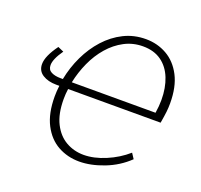

<svg xmlns="http://www.w3.org/2000/svg" viewBox="-123 -841 1035 987"><g transform="rotate(20 394.5 -347.5)"><path d="M665 -100Q611 -48 539.5 -20.5Q468 7 405 7Q341 7 288.5 -22Q236 -51 204.5 -111.5Q173 -172 173 -265Q173 -294 177 -324H160Q115 -324 85 -343Q55 -362 55 -399Q55 -443 104 -510L136 -496Q98 -442 98 -409Q98 -384 118 -373.5Q138 -363 169 -363H182Q195 -430 224 -491Q253 -552 296 -599.5Q339 -647 394 -674.5Q449 -702 514 -702Q577 -702 629 -672.5Q681 -643 712 -583.5Q743 -524 743 -434Q743 -410 740.5 -387.5Q738 -365 731 -324H225Q221 -296 221 -268Q221 -187 247.5 -135Q274 -83 318 -58Q362 -33 415 -33Q471 -33 534 -59.5Q597 -86 646 -129ZM513 -662Q458 -662 411.5 -637.5Q365 -613 328.5 -571Q292 -529 267.5 -475Q243 -421 231 -363H689Q695 -401 695 -435Q695 -501 674.5 -552.5Q654 -604 613.5 -633Q573 -662 513 -662Z"/></g></svg>

Font: Bitter Light
Style: Italic
Weight: 300
Italic angle: -9°
Designer: Sol Matas, and Bitter project Authors
Foundry: Sol Matas
Version: Version 2.001